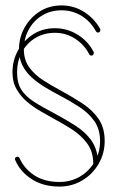

<svg xmlns="http://www.w3.org/2000/svg" viewBox="-20 -684 433 708"><path d="M36 -94Q35 -96 35 -97Q35 -100 37 -103Q39 -106 44 -106Q50 -106 52 -101Q70 -61 107.5 -37Q145 -13 199 -13Q241 -13 275 -33Q309 -53 329 -87.5Q349 -122 349 -164Q349 -208 327.5 -238Q306 -268 272 -290Q238 -312 200 -332Q173 -346 146.5 -362Q120 -378 98 -397.5Q76 -417 63 -442.5Q50 -468 50 -502Q50 -546 71 -583Q92 -620 127 -642Q162 -664 207 -664Q253 -664 291 -639.5Q329 -615 350 -576Q350 -575 350 -573Q350 -570 348 -567Q346 -564 342 -564Q337 -564 334 -568Q315 -604 281.5 -625Q248 -646 207 -646Q167 -646 135.5 -627Q104 -608 86 -575Q68 -542 68 -502Q68 -463 88 -435.5Q108 -408 140 -387.5Q172 -367 208 -348Q246 -327 282.5 -303.5Q319 -280 342.5 -247Q366 -214 366 -164Q366 -118 343.5 -79.5Q321 -41 283 -18.5Q245 4 199 4Q140 4 97.5 -23Q55 -50 36 -94ZM324 -79Q324 -126 300 -157Q276 -188 241.5 -209.5Q207 -231 175 -248Q154 -260 128.5 -274.5Q103 -289 80 -308.5Q57 -328 41.5 -354.5Q26 -381 26 -417Q26 -462 47 -499Q68 -536 103 -558Q138 -580 182 -580Q228 -580 266.5 -556Q305 -532 325 -493Q326 -492 326 -489Q326 -485 323.5 -482Q321 -479 317 -479Q312 -479 309 -484Q291 -519 257.5 -541Q224 -563 182 -563Q142 -563 110.5 -544Q79 -525 61 -492Q43 -459 43 -417Q43 -378 58.5 -353.5Q74 -329 105 -309Q136 -289 184 -264Q225 -242 259 -220Q293 -198 314.5 -169.5Q336 -141 341 -99Z"/></svg>

Font: Libertine-Super Thin
Style: Regular
Weight: 100
Designer: Bastien Sozeau
Foundry: NBR — Bastien Sozeau
Version: Version 2.003;gftools[0.9.33]